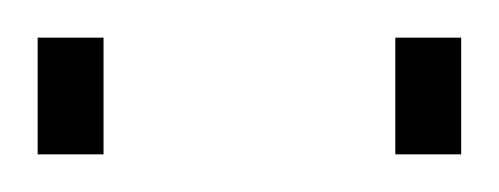

<svg xmlns="http://www.w3.org/2000/svg" viewBox="-20 -720 265 102"><path d="M0 -638V-700H35V-638ZM190 -638V-700H225V-638Z"/></svg>

Font: Titillium Web
Style: Thin
Weight: 200
Version: Version 1.001;PS 57.000;hotconv 1.0.70;makeotf.lib2.5.55311